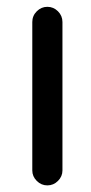

<svg xmlns="http://www.w3.org/2000/svg" viewBox="-20 -567 267 566"><path d="M75.2 -64.5V-502Q75.2 -520.5 88.4 -533.7Q101.6 -546.9 119.6 -546.9Q137.7 -546.9 150.9 -533.7Q164.1 -520.5 164.1 -502V-64.5Q164.1 -46.9 150.9 -33.7Q137.7 -20.5 119.6 -20.5Q101.6 -20.5 88.4 -33.7Q75.2 -46.9 75.2 -64.5Z"/></svg>

Font: Gen Jyuu Gothic P Regular
Style: Regular
Weight: 400
Designer: [Source Han Sans]
Ryoko NISHIZUKA  (kana & ideographs); Paul D. Hunt (Latin, Greek & Cyrillic); Wenlong ZHANG  (bopomofo
Version: Version 1.002.20150607